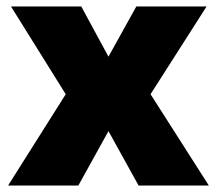

<svg xmlns="http://www.w3.org/2000/svg" viewBox="-20 -573 670 593"><path d="M183 -282 5 0H222L315 -168L408 0H625L445 -282L618 -553H401L315 -398L231 -553H14Z"/></svg>

Font: Noto Sans Malayalam Black
Style: Regular
Weight: 900
Designer: Jelle Bosma - Monotype Design Team
Foundry: Monotype Imaging Inc.
Version: Version 2.104